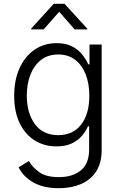

<svg xmlns="http://www.w3.org/2000/svg" viewBox="-20 -782 643 1018"><path d="M292.5 215.8Q209 215.8 155.5 184.6Q102.1 153.3 78.6 105L133.3 71.8Q150.9 103.5 187.5 130.4Q224.1 157.2 292.5 157.2Q364.7 157.2 408.7 121.3Q452.6 85.4 452.6 10.3V-112.3H446.3Q435.5 -86.9 414.8 -62.3Q394 -37.6 360.8 -21.7Q327.6 -5.9 278.8 -5.9Q213.9 -5.9 163.3 -37.8Q112.8 -69.8 84 -129.9Q55.2 -189.9 55.2 -273.9Q55.2 -357.4 83.5 -420.2Q111.8 -482.9 162.6 -518.1Q213.4 -553.2 280.3 -553.2Q330.1 -553.2 363.3 -535.4Q396.5 -517.6 416.7 -491.7Q437 -465.8 447.8 -440.9H454.6V-545.9H519V13.2Q519 82.5 489.5 127.4Q460 172.4 408.9 194.1Q357.9 215.8 292.5 215.8ZM288.6 -65.4Q366.7 -65.4 410.2 -121.3Q453.6 -177.2 453.6 -275.4Q453.6 -338.4 434.3 -387.7Q415 -437 378.4 -465.1Q341.8 -493.2 288.6 -493.2Q234.9 -493.2 197.5 -464.1Q160.2 -435.1 141.1 -385.7Q122.1 -336.4 122.1 -275.4Q122.1 -182.1 165.3 -123.8Q208.5 -65.4 288.6 -65.4ZM211.4 -626H145V-629.9L264.6 -761.7H322.3L442.9 -629.9V-626H375.5L293.9 -719.7Z"/></svg>

Font: Inter Light
Style: Regular
Weight: 300
Designer: Rasmus Andersson
Foundry: rsms
Version: Version 4.000;git-a52131595